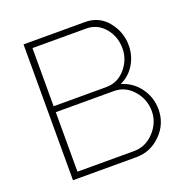

<svg xmlns="http://www.w3.org/2000/svg" viewBox="-127 -827 912 943"><g transform="rotate(-20 329.0 -355.0)"><path d="M427 0H96V-710H418Q490 -710 535 -655Q580 -600 580 -529Q580 -475 552.5 -430Q525 -385 478 -364Q538 -346 574 -296Q610 -246 610 -184Q610 -108 556 -54Q502 0 427 0ZM131 -678V-374H406Q466 -374 506 -420.5Q546 -467 546 -526Q546 -588 508 -633Q470 -678 412 -678ZM434 -343H131V-32H427Q488 -32 532 -79.5Q576 -127 576 -187Q576 -249 535 -296Q494 -343 434 -343Z"/></g></svg>

Font: Raleway-v4020 ExtraLight
Style: Regular
Weight: 275
Designer: Matt McInerney, Pablo Impallari, Rodrigo Fuenzalida
Foundry: Matt McInerney, Pablo Impallari, Rodrigo Fuenzalida
Version: Version 4.020;PS 004.020;hotconv 1.0.88;makeotf.lib2.5.64775